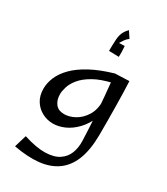

<svg xmlns="http://www.w3.org/2000/svg" viewBox="-243 -848 1063 1225"><g transform="rotate(30 288.5 -236.0)"><path d="M72 260 99 170Q193 200 257 198.5Q321 197 359 172Q397 147 413 106Q429 65 427 14Q425 -30 423 -77Q421 -124 417 -179.5Q413 -235 407 -304Q401 -373 392 -461L496 -465Q498 -430 499 -383.5Q500 -337 501 -284Q502 -231 502 -176.5Q502 -122 502 -71Q501 40 472 112.5Q443 185 387.5 224Q332 263 253 271Q174 279 72 260ZM208 14Q165 14 127.5 -6Q90 -26 67.5 -62.5Q45 -99 45 -150Q45 -192 63.5 -235.5Q82 -279 122.5 -320Q163 -361 229.5 -397Q296 -433 392 -461L416 -403Q331 -384 279 -354Q227 -324 200 -290.5Q173 -257 163.5 -225.5Q154 -194 154 -172Q154 -129 175.5 -101.5Q197 -74 240 -74Q279 -74 319 -96.5Q359 -119 386 -163Q413 -207 412 -270L470 -319Q464 -230 438 -167Q412 -104 373.5 -64Q335 -24 292 -5Q249 14 208 14ZM331 -745 362 -698Q344 -686 330 -663.5Q316 -641 311 -633L300 -642L358 -644Q360 -625 360.5 -604Q361 -583 360 -565L287 -567Q287 -587 287.5 -604.5Q288 -622 289 -642Q290 -676 299.5 -699.5Q309 -723 331 -745Z"/></g></svg>

Font: Marhey Light
Style: Regular
Weight: 300
Designer: Nur Syamsi & Bustanul Arifin
Foundry: Namelatype
Version: Version 1.000